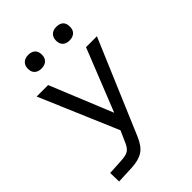

<svg xmlns="http://www.w3.org/2000/svg" viewBox="-259 -786 1133 1133"><g transform="rotate(-45 307.0 -220.0)"><path d="M193.8 -561Q166.5 -561 151.4 -575.7Q136.2 -590.3 136.2 -617.2Q136.2 -643.1 152.1 -658.4Q168 -673.8 194.8 -673.8Q223.6 -673.8 238.8 -659.4Q253.9 -645 253.9 -617.2Q253.9 -590.3 238 -575.7Q222.2 -561 193.8 -561ZM428.2 -561Q400.9 -561 386 -575.7Q371.1 -590.3 371.1 -617.2Q371.1 -643.1 386.7 -658.4Q402.3 -673.8 429.2 -673.8Q487.8 -673.8 487.8 -617.2Q487.8 -590.3 471.9 -575.7Q456.1 -561 428.2 -561ZM311 123Q286.6 181.2 251.7 203.6Q216.8 226.1 158.2 229L46.9 233.9L44.9 161.1L139.2 155.8Q181.2 153.8 199.7 143.1Q218.3 132.3 231.9 103L266.1 25.9L57.1 -464.8H152.8L313 -73.2L469.2 -464.8H560.1Z"/></g></svg>

Font: IntelOne Mono
Style: Regular
Weight: 400
Designer: Fred Shallcrass
Foundry: Frere-Jones Type LLC
Version: Version 1.200;hotconv 1.1.0;makeotfexe 2.6.0;FJTRelease1.2